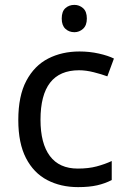

<svg xmlns="http://www.w3.org/2000/svg" viewBox="-20 -757 520 787"><path d="M300 10Q229 10 173.5 -19Q118 -48 86.5 -109Q55 -170 55 -265Q55 -364 88 -426Q121 -488 177.5 -517Q234 -546 306 -546Q347 -546 385 -537.5Q423 -529 447 -517L420 -444Q396 -453 364 -461Q332 -469 304 -469Q146 -469 146 -266Q146 -169 184.5 -117.5Q223 -66 299 -66Q343 -66 376.5 -75Q410 -84 438 -97V-19Q411 -5 378.5 2.5Q346 10 300 10ZM285 -737Q305 -737 320.5 -723.5Q336 -710 336 -681Q336 -653 320.5 -639Q305 -625 285 -625Q263 -625 248 -639Q233 -653 233 -681Q233 -710 248 -723.5Q263 -737 285 -737Z"/></svg>

Font: Noto Sans Mongolian
Style: Regular
Weight: 400
Designer: Monotype Design Team
Foundry: Monotype Imaging Inc.
Version: Version 3.001; ttfautohint (v1.8.4.7-5d5b)